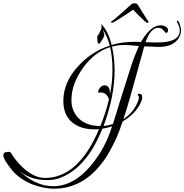

<svg xmlns="http://www.w3.org/2000/svg" viewBox="-129 -908 1115 1161"><path d="M198 233Q164 233 129.5 225.5Q95 218 61 205Q-10 174 -52 126Q-109 57 -109 30Q-109 10 -76 10Q-67 10 -63 16Q-59 22 -52.5 32Q-46 42 -36 56Q54 168 143 168Q345 168 470 -127Q463 -126 455.5 -126Q448 -126 440 -126Q358 -126 306 -169Q254 -214 254 -298Q254 -409 342 -506Q423 -596 535 -632Q519 -691 493 -729L502 -700Q502 -688 488 -666Q474 -643 470 -643Q459 -643 459 -681V-688Q485 -725 485 -745Q485 -754 482 -763Q525 -723 546 -636Q606 -655 683 -655Q691 -655 701 -655Q711 -655 723 -654L733 -670Q786 -755 845 -755Q858 -755 872.5 -747Q887 -739 887 -727Q887 -709 875 -709Q872 -709 860 -724Q847 -740 828 -740Q782 -740 751 -653Q774 -652 791 -651.5Q808 -651 820 -651Q958 -651 958 -724Q958 -741 949 -759Q940 -777 940 -780Q940 -783 943 -783Q952 -783 959 -758Q966 -738 966 -725Q966 -711 962 -700Q936 -624 828 -624Q822 -624 802 -625.5Q782 -627 747 -627H743L707 -496Q679 -394 657 -317Q635 -240 617 -187Q679 -229 704 -292Q711 -307 711 -319Q711 -326 707.5 -329Q704 -332 704 -333Q704 -341 715 -341Q731 -341 731 -318Q731 -308 725 -294Q695 -222 612 -173L608 -161Q588 -100 565 -52.5Q542 -5 521 30Q393 233 198 233ZM497 -146Q528 -149 554 -158Q571 -214 597.5 -299Q624 -384 660 -496Q674 -540 687.5 -574Q701 -608 711 -630Q645 -636 626 -636Q582 -636 548 -626Q556 -592 560 -556Q564 -520 564 -482Q564 -325 497 -146ZM476 -146H478Q494 -185 507 -225.5Q520 -266 530 -307Q517 -349 479 -349Q473 -349 465 -346V-351Q465 -366 477 -379Q489 -392 504 -392Q537 -392 536 -337Q551 -411 551 -486Q551 -524 547.5 -558Q544 -592 537 -623Q443 -594 373 -498Q339 -450 321 -401.5Q303 -353 303 -303Q303 -230 354 -186Q402 -146 476 -146ZM193 218Q350 218 479 12Q497 -17 515 -56Q533 -95 549 -144Q535 -140 520 -136Q505 -132 490 -130Q397 103 239 166Q203 181 156 181Q42 181 -24 113Q79 218 193 218ZM549 -770Q545 -770 543 -773Q541 -776 546 -780Q553 -783 571.5 -799Q590 -815 612 -834.5Q634 -854 650.5 -869Q667 -884 670 -885Q675 -888 687 -888Q696 -888 699 -885Q701 -884 710.5 -869Q720 -854 732.5 -834Q745 -814 755 -798Q765 -782 767 -780Q770 -779 770 -776Q769 -772 764.5 -770.5Q760 -769 756 -772Q755 -772 743 -783Q731 -794 716 -808.5Q701 -823 689.5 -835Q678 -847 676 -850Q672 -846 653.5 -834Q635 -822 613 -807.5Q591 -793 573.5 -782.5Q556 -772 554 -772Q550 -770 549 -770Z"/></svg>

Font: Lavishly Yours
Style: Regular
Weight: 400
Designer: Robert E. Leuschke
Foundry: Robert E. Leuschke
Version: Version 1.010; ttfautohint (v1.8.3)